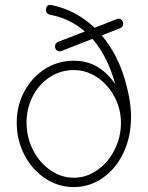

<svg xmlns="http://www.w3.org/2000/svg" viewBox="-20 -760 601 781"><path d="M513 -285Q513 -203 482 -138Q451 -73 397.5 -36Q344 1 280 1Q217 1 163.5 -34.5Q110 -70 79 -130.5Q48 -191 48 -261Q48 -330 79 -388Q110 -446 163 -479.5Q216 -513 280 -513Q336 -513 378 -487Q420 -461 449 -417Q419 -529 356 -602L354 -601L231 -553L223 -551Q210 -551 205 -564Q204 -567 204 -572Q204 -585 217 -590L323 -631L325 -632Q263 -686 183 -700Q167 -705 167 -718Q167 -740 185 -740Q190 -740 192 -739Q290 -718 365 -647L454 -682Q460 -684 463 -684Q468 -684 473 -680.5Q478 -677 480 -671Q481 -668 481 -663Q481 -650 468 -645L394 -616Q454 -544 483.5 -450.5Q513 -357 513 -285ZM472 -261Q472 -316 446 -365.5Q420 -415 376 -445Q332 -475 280 -475Q227 -475 183 -446.5Q139 -418 113.5 -369Q88 -320 88 -261Q88 -202 114 -150.5Q140 -99 184.5 -68Q229 -37 280 -37Q331 -37 375.5 -68Q420 -99 446 -150.5Q472 -202 472 -261Z"/></svg>

Font: Quicksand Light
Style: Regular
Weight: 300
Designer: Andrew Paglinawan
Foundry: Andrew Paglinawan
Version: Version 3.000